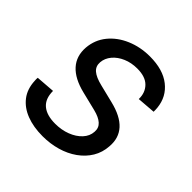

<svg xmlns="http://www.w3.org/2000/svg" viewBox="-150 -663 798 798"><g transform="rotate(45 249.5 -264.0)"><path d="M210 11.7Q156.2 11.7 115.2 -4.2Q74.2 -20 50.3 -51Q26.4 -82 24.4 -128.4Q23.9 -132.8 23.9 -137Q23.9 -141.1 24.4 -146L107.9 -152.3Q107.9 -106.4 134.3 -84.2Q160.6 -62 210.4 -62Q247.6 -62 278.6 -74Q309.6 -85.9 329.1 -106.9Q348.6 -127.9 350.1 -154.3Q352.1 -178.2 335.4 -193.4Q318.8 -208.5 285.2 -216.8L201.7 -237.3Q136.2 -253.4 104.7 -288.3Q73.2 -323.2 77.1 -376Q81.1 -424.8 110.8 -461.4Q140.6 -498 188.2 -518.3Q235.8 -538.6 291.5 -538.6Q368.7 -538.6 413.3 -503.4Q458 -468.3 463.9 -409.7Q464.4 -403.8 464.6 -398.4Q464.8 -393.1 464.8 -386.7L383.8 -380.4Q384.8 -418 361.3 -441.9Q337.9 -465.8 290 -465.8Q255.4 -465.8 227.1 -453.6Q198.7 -441.4 181.4 -420.7Q164.1 -399.9 162.1 -375Q160.2 -350.1 177.7 -335Q195.3 -319.8 233.9 -310.5L313 -291Q379.4 -274.9 410.2 -241Q440.9 -207 436.5 -155.8Q434.1 -117.2 415.5 -86.4Q397 -55.7 365.7 -33.4Q334.5 -11.2 294.7 0.2Q254.9 11.7 210 11.7Z"/></g></svg>

Font: Inter 24pt
Style: Italic
Weight: 400
Italic angle: -9.3988°
Designer: Rasmus Andersson
Foundry: rsms
Version: Version 4.001;git-66647c0bb